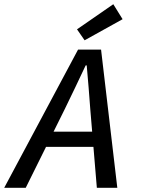

<svg xmlns="http://www.w3.org/2000/svg" viewBox="-48 -890 668 910"><path d="M-28 0 322 -655H431L508 0H411L380 -371Q376 -422 372 -475Q368 -528 363 -580H358Q333 -527 309 -476.5Q285 -426 259 -373L74 0ZM133 -194 150 -266H441L427 -194ZM353 -699 317 -751 489 -870 533 -799Z"/></svg>

Font: Source Code Pro ExtraLight Medium
Style: Italic
Weight: 500
Italic angle: -11°
Monospace: yes
Version: Version 1.016;hotconv 1.0.116;makeotfexe 2.5.65601